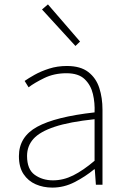

<svg xmlns="http://www.w3.org/2000/svg" viewBox="-20 -840 576 873"><path d="M218 13Q177 13 142.5 -2Q108 -17 87 -48.5Q66 -80 66 -130Q66 -218 149 -263.5Q232 -309 410 -329Q412 -372 402.5 -412.5Q393 -453 365 -480Q337 -507 282 -507Q226 -507 181 -485Q136 -463 110 -443L92 -472Q109 -484 137.5 -500Q166 -516 203.5 -528Q241 -540 284 -540Q346 -540 381.5 -512.5Q417 -485 431.5 -440Q446 -395 446 -341V0H416L411 -70H408Q368 -37 319.5 -12Q271 13 218 13ZM221 -20Q268 -20 313 -42.5Q358 -65 410 -109V-298Q296 -286 228.5 -263.5Q161 -241 132 -208.5Q103 -176 103 -131Q103 -70 138 -45Q173 -20 221 -20ZM323 -631 171 -797 198 -820 344 -651Z"/></svg>

Font: Noto Sans SC Thin
Style: Regular
Weight: 100
Designer: Ryoko NISHIZUKA 西塚涼子 (kana, bopomofo & ideographs); Paul D. Hunt (Latin, Greek & Cyrillic); Sandoll Communications 산돌커뮤니
Foundry: Adobe
Version: Version 2.004-H2;hotconv 1.0.118;makeotfexe 2.5.65603